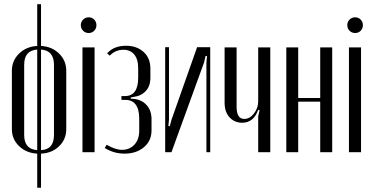

<svg xmlns="http://www.w3.org/2000/svg" viewBox="-20 -719 1771 907"><path d="M155.8 -699.2H173.8V-502Q225.6 -499 259.3 -465.8Q293 -432.6 293 -384.8V-108.9Q293 -61 259.3 -28.3Q225.6 4.4 173.8 6.8V168H155.8V6.8Q104 3.9 70.1 -28.8Q36.1 -61.5 36.1 -108.9V-384.8Q36.1 -432.6 70.1 -465.8Q104 -499 155.8 -502ZM173.8 -484.9V-9.8Q234.9 -12.7 234.9 -81.1V-413.1Q234.9 -480.5 173.8 -484.9ZM155.8 -9.8V-484.9Q94.2 -480.5 94.2 -413.1V-81.1Q94.2 -14.2 155.8 -9.8Z M372.6 -573.7Q361.8 -584.5 361.8 -600.1Q361.8 -615.7 372.6 -626.5Q383.3 -637.2 398.9 -637.2Q414.6 -637.2 425 -626.5Q435.5 -615.7 435.5 -600.1Q435.5 -584.5 425 -573.7Q414.6 -563 398.9 -563Q383.3 -563 372.6 -573.7ZM369.6 -495.1H426.8V0H369.6Z M568.8 6.8Q517.6 6.8 474.6 -20L483.9 -35.2Q524.9 -11.2 556.6 -11.2Q591.8 -11.2 614.7 -35.4Q637.7 -59.6 637.7 -103V-158.2Q637.7 -203.6 620.4 -225.8Q603 -248 569.8 -247.1H553.7V-265.1H569.8Q632.8 -265.1 632.8 -352.1V-396Q632.8 -439.5 614 -461.7Q595.2 -483.9 563.5 -483.9Q524.9 -483.9 498.5 -456.1L485.8 -466.8Q517.6 -502.9 575.7 -502.9Q625.5 -502.9 658 -473.9Q690.4 -444.8 690.4 -395V-351.1Q690.4 -312 668.2 -288.6Q646 -265.1 610.8 -261.2L597.7 -258.8V-252.9L610.8 -252Q647.9 -249 671.9 -223.4Q695.8 -197.8 695.8 -155.8V-103Q695.8 -53.7 659.7 -23.4Q623.5 6.8 568.8 6.8Z M911.1 -496.1H973.1V0H955.1V-423.8L958 -454.1L951.2 -455.1L944.3 -424.8L790 0H760.3V-496.1H778.3V-153.8L775.4 -124L782.2 -123L790 -152.8Z M1199.7 -200.2Q1178.2 -139.2 1124 -139.2Q1088.4 -139.2 1064.7 -164.3Q1041 -189.5 1041 -233.9V-495.1H1097.7V-213.9Q1097.7 -157.2 1133.8 -157.2Q1160.2 -157.2 1179.9 -182.9Q1199.7 -208.5 1199.7 -240.2V-495.1H1256.8V0H1199.7V-168.9L1206.1 -198.2Z M1332.5 -495.1H1388.7V-255.9H1492.7V-495.1H1549.3V0H1492.7V-238.8H1388.7V0H1332.5Z M1631.3 -573.7Q1620.6 -584.5 1620.6 -600.1Q1620.6 -615.7 1631.3 -626.5Q1642.1 -637.2 1657.7 -637.2Q1673.3 -637.2 1683.8 -626.5Q1694.3 -615.7 1694.3 -600.1Q1694.3 -584.5 1683.8 -573.7Q1673.3 -563 1657.7 -563Q1642.1 -563 1631.3 -573.7ZM1628.4 -495.1H1685.5V0H1628.4Z"/></svg>

Font: Moniqa Narrow Heading
Style: Regular
Weight: 400
Width: 4
Designer: Rajesh Rajput
Foundry: Rajesh Rajput
Version: Version 1.000